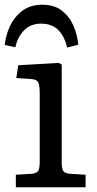

<svg xmlns="http://www.w3.org/2000/svg" viewBox="-20 -792 412 812"><path d="M47 0V-53L114 -57Q135 -59 141.5 -69.5Q148 -80 148 -108V-398Q148 -434 140.5 -445.5Q133 -457 109 -458L49 -462L57 -516L228 -526L241 -519V-104Q241 -85 246 -72Q251 -59 276 -57L342 -53V0ZM159 -772Q209 -772 241 -747.5Q273 -723 290 -684.5Q307 -646 311 -603L264 -591Q252 -641 225 -666.5Q198 -692 154 -692Q109 -692 81.5 -663.5Q54 -635 45 -592L0 -602Q4 -642 22 -681Q40 -720 74 -746Q108 -772 159 -772Z"/></svg>

Font: Literata 7pt
Style: Regular
Weight: 400
Designer: Latin by Veronika Burian and Jose Scaglione. Greek by Irene Vlachou. Cyrillic by Vera Evstafieva.
Foundry: TypeTogether
Version: Version 3.002